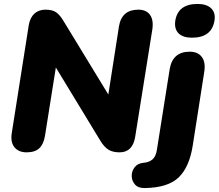

<svg xmlns="http://www.w3.org/2000/svg" viewBox="-20 -763 1108 973"><path d="M115 9Q74 9 53 -17Q32 -43 40 -91L126 -637Q133 -675 155 -694.5Q177 -714 210 -714Q245 -714 264 -701Q283 -688 301 -658L529 -284L583 -630Q597 -714 681 -714Q721 -714 740 -688Q759 -662 752 -614L665 -69Q652 9 586 9Q551 9 529.5 -4.5Q508 -18 489 -49L263 -421L208 -75Q201 -32 179 -11.5Q157 9 115 9ZM953 -572Q907 -572 885 -594Q863 -616 868 -656Q881 -743 981 -743Q1027 -743 1050 -721Q1073 -699 1067 -659Q1053 -572 953 -572ZM715 190Q681 191 664.5 172.5Q648 154 647.5 129.5Q647 105 662 85Q677 65 707 62Q735 60 752.5 45Q770 30 775 -3L840 -413Q855 -501 941 -501Q983 -501 1003 -474Q1023 -447 1015 -398L957 -27Q940 83 886 135.5Q832 188 715 190Z"/></svg>

Font: Nunito Black
Style: Italic
Weight: 900
Italic angle: -9°
Designer: Vernon Adams
Foundry: Vernon Adams
Version: Version 3.601; ttfautohint (v1.8.2.53-6de2)